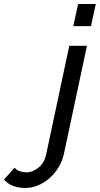

<svg xmlns="http://www.w3.org/2000/svg" viewBox="-223 -750 497 956"><path d="M-97 186Q-130 186 -157 176Q-184 166 -203 144L-150 85Q-139 98 -123 103Q-107 108 -90 108Q-75 108 -59.5 101.5Q-44 95 -30.5 84Q-17 73 -7.5 57Q2 41 6 23L122 -522H210L95 17Q87 54 67.5 85Q48 116 22 138.5Q-4 161 -35 173.5Q-66 186 -97 186ZM166 -730H254L230 -620H142Z"/></svg>

Font: PTCRaleway Medium
Style: Italic
Weight: 500
Italic angle: -12°
Designer: Matt McInerney, Pablo Impallari, Rodrigo Fuenzalida
Foundry: Matt McInerney, Pablo Impallari, Rodrigo Fuenzalida
Version: Version 3.000g; ttfautohint (v1.5) -l 8 -r 28 -G 28 -x 14 -D